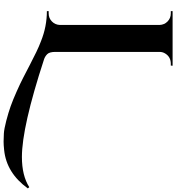

<svg xmlns="http://www.w3.org/2000/svg" viewBox="24 -764 981 1069"><g transform="rotate(90 514.5 -229.5)"><path d="M854 139Q958 139 1022 98L1029 106Q943 225 815 238Q788 241 768.5 241Q749 241 723.5 239.5Q698 238 652 226Q606 214 571 201.5Q536 189 490 168.5Q444 148 414 132.5Q384 117 342.5 95.5Q301 74 270 59Q239 44 210 33Q128 0 42 0V-10H55Q81 -10 99.5 -28Q118 -46 119 -73V-627Q118 -654 99.5 -672Q81 -690 55 -690H42V-700H346L345 -690H335Q297 -690 278 -659Q269 -645 269 -627V-47Q269 -14 282 -1.5Q295 11 311 16Q687 139 854 139Z"/></g></svg>

Font: Cinzel Decorative
Style: Bold
Weight: 700
Version: Version 1.002;PS 001.002;hotconv 1.0.56;makeotf.lib2.0.21325